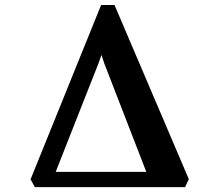

<svg xmlns="http://www.w3.org/2000/svg" viewBox="-20 -768 901 788"><path d="M123 0 105.5 -32 395 -747.5H450L755 -32.5L739.5 0ZM208.5 -62.5H580.5L407.5 -509L396.5 -543L384 -507.5Z"/></svg>

Font: Merriweather 28pt
Style: Bold
Weight: 700
Version: Version 2.100